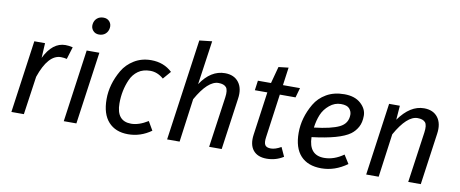

<svg xmlns="http://www.w3.org/2000/svg" viewBox="-68 -1072 3296 1375"><g transform="rotate(10 1580.0 -384.0)"><path d="M356 -539.1Q380.9 -539.1 409.2 -532.2L381.8 -442.9Q362.8 -447.8 338.9 -448.2Q246.1 -448.2 188 -278.8L147.9 0H57.1L130.9 -526.9H209L203.1 -418.9Q261.7 -539.1 356 -539.1Z M529.8 0H438L511.7 -526.9H604ZM543.5 -763.9Q562 -779.8 590.3 -779.8Q618.7 -779.8 634.8 -760.5Q650.9 -741.2 647 -714.1Q643.1 -687 624.5 -670.9Q606 -654.8 578.1 -654.8Q550.3 -654.8 533.7 -674.3Q517.1 -693.8 521 -720.9Q524.9 -748 543.5 -763.9Z M979.5 -539.1Q1071.3 -539.1 1132.8 -481L1083.5 -423.8Q1038.6 -462.9 986.1 -462.9Q933.6 -462.9 898.2 -437.5Q862.8 -412.1 844.2 -370.1Q808.6 -289.6 808.6 -195.8Q808.6 -65.9 915.5 -65.9Q971.7 -65.9 1037.6 -106.9L1074.7 -43Q997.6 12.2 906.5 12.2Q815.4 12.2 763.9 -44.4Q712.4 -101.1 712.4 -209.5Q712.4 -317.4 772.9 -421.9Q803.2 -473.6 856.9 -506.3Q910.6 -539.1 979.5 -539.1Z M1516.1 -539.1Q1583 -539.1 1616.7 -494.6Q1650.4 -450.2 1639.2 -375L1586.4 0H1495.1L1547.4 -368.2Q1555.2 -423.3 1538.3 -442.6Q1521.5 -461.9 1482.4 -461.9Q1405.3 -461.9 1323.2 -315.9L1280.3 0H1189.5L1293.5 -737.8L1385.3 -748L1339.4 -428.2Q1413.1 -539.1 1516.1 -539.1Z M2005.9 -88.9 2036.1 -22.9Q1981 12.2 1914.6 12.2Q1848.1 12.2 1815.9 -27.8Q1783.7 -67.9 1793.9 -141.1L1837.9 -456.1H1747.1L1756.8 -526.9H1852.1L1884.8 -648.9L1957 -657.2L1939 -526.9H2063L2043 -456.1H1928.7L1884.8 -139.2Q1878.9 -99.1 1889.4 -82Q1899.9 -64.9 1931.9 -64.9Q1963.9 -64.9 2005.9 -88.9Z M2451.2 -401.9Q2451.2 -425.8 2434.1 -445.8Q2417 -465.8 2372.1 -465.8Q2327.1 -465.8 2289.6 -434.8Q2252 -403.8 2234.4 -361.6Q2216.8 -319.3 2210 -266.1Q2334 -280.3 2392.6 -309.1Q2451.2 -337.9 2451.2 -401.9ZM2481 -273.4Q2407.7 -220.2 2205.1 -195.8Q2208 -64.9 2319.3 -64.9Q2391.1 -64.9 2460 -113.8L2499 -51.8Q2410.2 12.2 2312 12.2Q2213.9 12.2 2161.4 -44.4Q2108.9 -101.1 2108.9 -210.7Q2108.9 -320.3 2169.4 -423.8Q2199.7 -475.6 2254.4 -507.3Q2309.1 -539.1 2384.8 -539.1Q2460.4 -539.1 2503.9 -500Q2547.4 -460.9 2547.4 -411.4Q2547.4 -361.8 2528.8 -328.4Q2510.3 -294.9 2481 -273.4Z M2963.9 -539.1Q3030.8 -539.1 3064.5 -494.6Q3098.1 -450.2 3086.9 -375L3034.2 0H2942.9L2995.1 -368.2Q3002.9 -423.3 2986.1 -442.6Q2969.2 -461.9 2930.2 -461.9Q2853 -461.9 2771 -315.9L2728 0H2637.2L2710.9 -526.9H2789.1L2781.2 -423.8Q2862.8 -539.1 2963.9 -539.1Z"/></g></svg>

Font: FiraSans-Italic
Style: Italic
Weight: 400
Italic angle: -8°
Designer: Carrois Corporate & Edenspiekermann AG
Foundry: Carrois Corporate GbR & Edenspiekermann AG
Version: Version 3.106;PS 003.106;hotconv 1.0.70;makeotf.lib2.5.58329